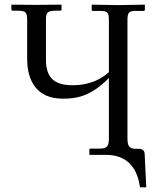

<svg xmlns="http://www.w3.org/2000/svg" viewBox="-20 -666 674 827"><path d="M529 -74V-577C529 -614 535 -619 569 -619H598C602 -619 604 -621 604 -625V-646L489 -644L375 -646V-624C375 -621 376 -619 379 -619H409C445 -619 449 -612 449 -577V-355C388 -301 321 -299 292 -299C220 -299 178 -326 178 -408V-578C178 -609 180 -620 222 -620H239C243 -620 245 -621 245 -625V-646L137 -645L29 -646V-625C29 -622 31 -620 36 -620H53C92 -620 97 -613 97 -578V-412C97 -321 136 -241 250 -241C308 -241 369 -249 449 -330V-73C449 -39 445 -26 409 -26H370C366 -26 365 -24 365 -21V1H437C529 1 572 59 583 141H610L603 -5C602 -20 589 -25 582 -25H565C532 -25 529 -43 529 -74Z"/></svg>

Font: Libertinus Math
Style: Regular
Weight: 400
Designer: Philipp H. Poll
Foundry: Khaled Hosny
Version: Version 6.2